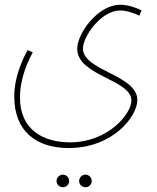

<svg xmlns="http://www.w3.org/2000/svg" viewBox="-20 -393 662 808"><path d="M40 13C40 160 133 230 269 230C455 230 558 97 558 28C558 -78 329 -95 329 -189C329 -238 404 -349 486 -349C512 -349 547 -337 566 -327L576 -349C557 -359 520 -373 486 -373C392 -373 305 -253 305 -188C305 -73 533 -59 533 30C533 86 435 206 275 206C163 206 64 154 64 17C64 -41 82 -107 118 -173L96 -182C44 -86 40 -18 40 13ZM340 395C354 395 366 383 366 369C366 354 354 342 340 342C325 342 313 354 313 369C313 383 325 395 340 395ZM245 395C259 395 271 383 271 369C271 354 259 342 245 342C230 342 218 354 218 369C218 383 230 395 245 395Z"/></svg>

Font: Noto Sans Arabic ExtCond Thin
Style: Regular
Weight: 100
Width: 2
Designer: Monotype Design Team, Nadine Chahine, Nizar Qandah and Khaled Hosny
Foundry: Monotype Imaging Inc.
Version: Version 2.012